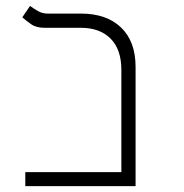

<svg xmlns="http://www.w3.org/2000/svg" viewBox="-20 -632 626 652"><path d="M65.9 0V-47.4H392.1V-395Q392.1 -463.9 355.7 -500.7Q319.3 -537.6 254.4 -537.6H131.3Q103 -537.6 85.7 -549.8Q68.4 -562 55.7 -573.2L82 -611.8Q93.3 -603.5 108.4 -594.7Q123.5 -585.9 141.6 -585.9H254.4Q341.8 -585.9 391.1 -538.6Q440.4 -491.2 440.4 -404.8V0Z"/></svg>

Font: Cascadia Mono NF ExtraLight
Style: Regular
Weight: 200
Monospace: yes
Designer: Aaron Bell
Foundry: Saja Typeworks
Version: Version 2404.023; ttfautohint (v1.8.4)